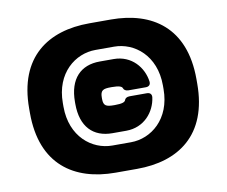

<svg xmlns="http://www.w3.org/2000/svg" viewBox="-83 -870 1167 989"><g transform="rotate(-10 500.0 -375.5)"><path d="M443.4 15.6H556.6C771.5 15.6 937.5 -92.8 937.5 -363.3V-386.7C937.5 -657.2 771.5 -765.6 556.6 -765.6H443.4C228.5 -765.6 62.5 -657.2 62.5 -386.7V-363.3C62.5 -92.8 228.5 15.6 443.4 15.6ZM548.8 -125H451.2C345.7 -125 238.3 -208.5 238.3 -365.7V-384.8C238.3 -542 345.7 -625 451.2 -625H548.8C654.3 -625 761.7 -542 761.7 -384.8V-365.7C761.7 -208.5 654.3 -125 548.8 -125ZM462.4 -187.5H535.2C629.9 -187.5 687.5 -259.3 697.3 -333.5C699.2 -350.1 689.9 -359.4 673.3 -359.4H583C567.4 -359.4 559.1 -352.1 556.6 -344.2C553.7 -334 538.6 -328.1 501.5 -328.1H496.1C456.1 -328.1 440.9 -334 440.9 -370.1V-378.4C440.9 -416 456.1 -421.9 496.1 -421.9H501.5C538.6 -421.9 553.7 -416 556.6 -405.8C559.1 -397.9 567.4 -390.6 583 -390.6H673.3C689.9 -390.6 699.2 -399.9 697.3 -416.5C687.5 -490.7 629.9 -562.5 535.2 -562.5H462.4C363.3 -562.5 300.8 -501 300.8 -379.4V-369.1C300.8 -249 363.3 -187.5 462.4 -187.5Z"/></g></svg>

Font: Gyrotrope Black
Style: Regular
Weight: 900
Designer: David Moles
Version: Version 1.003;Glyphs 3.3.1 (3343)